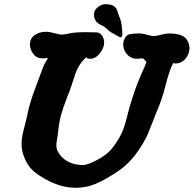

<svg xmlns="http://www.w3.org/2000/svg" viewBox="-20 -892 925 917"><path d="M530.3 -726.6Q515.6 -734.4 508.8 -738.8Q502 -743.2 495.1 -750Q488.3 -756.8 480.5 -762.7Q475.6 -766.6 464.4 -771.5Q453.1 -776.4 444.8 -783.7Q436.5 -791 431.6 -803.7Q430.7 -805.7 430.7 -807.1Q430.7 -808.6 430.2 -810.1Q429.7 -811.5 429.7 -813.5Q429.7 -815.4 429.2 -816.9Q428.7 -818.4 428.7 -820.3Q428.7 -838.9 440.4 -851.6Q460 -872.1 485.4 -872.1Q497.1 -872.1 512.7 -868.2Q522.5 -865.2 529.3 -858.4Q536.1 -851.6 538.6 -845.2Q541 -838.9 544.9 -826.2Q548.8 -813.5 551.8 -807.6Q561.5 -784.2 563.5 -746.1Q563.5 -743.2 564 -737.8Q564.5 -732.4 564.5 -730.5Q564.5 -714.8 554.7 -712.9ZM123 -678.7Q123 -709 146 -724.6Q168.9 -740.2 199.2 -740.2Q215.8 -740.2 240.7 -733.4Q265.6 -726.6 274.4 -726.6Q287.1 -726.6 311.5 -732.4Q335.9 -738.3 390.6 -738.3Q422.9 -738.3 443.4 -737.3Q457 -736.3 467.3 -722.2Q477.5 -708 477.5 -688.5Q477.5 -665 457.5 -638.2Q437.5 -611.3 410.2 -611.3Q393.6 -611.3 393.6 -618.2Q393.6 -619.1 394.5 -620.1Q374 -603.5 360.8 -582.5Q347.7 -561.5 341.3 -543.5Q335 -525.4 323.7 -490.2Q312.5 -455.1 300.8 -427.7Q280.3 -375 271.5 -342.8Q262.7 -310.5 257.8 -264.6Q256.8 -252 252.9 -229.5Q249 -207 249 -198.2Q249 -179.7 259.8 -162.1Q291 -112.3 358.4 -104.5Q364.3 -103.5 374 -103.5Q401.4 -103.5 456.1 -134.8Q488.3 -154.3 506.3 -173.3Q524.4 -192.4 545.9 -227.5Q562.5 -254.9 571.8 -282.7Q581.1 -310.5 589.8 -346.7Q598.6 -382.8 608.4 -411.1Q627.9 -476.6 651.4 -529.3Q674.8 -582 679.7 -596.7L677.7 -598.6Q675.8 -600.6 671.9 -605Q668 -609.4 663.1 -612.3Q662.1 -613.3 658.2 -613.3Q656.2 -613.3 648.4 -612.3Q640.6 -611.3 634.8 -611.3Q603.5 -611.3 585 -634.8Q568.4 -654.3 568.4 -679.7Q568.4 -695.3 576.7 -710.4Q585 -725.6 599.6 -728.5Q620.1 -732.4 639.6 -732.4Q660.2 -732.4 682.6 -726.1Q705.1 -719.7 714.8 -719.7Q724.6 -719.7 749 -726.1Q773.4 -732.4 791 -732.4Q796.9 -732.4 814.5 -730.5Q815.4 -730.5 821.8 -729.5Q828.1 -728.5 831.1 -727.5Q834 -726.6 840.3 -725.1Q846.7 -723.6 850.6 -721.2Q854.5 -718.8 859.9 -715.3Q865.2 -711.9 869.1 -707Q873 -702.1 876 -696.3Q884.8 -680.7 884.8 -662.1Q884.8 -631.8 862.3 -607.4Q843.8 -588.9 819.3 -588.9Q807.6 -588.9 807.6 -591.8Q789.1 -557.6 771.5 -486.8Q753.9 -416 726.6 -354.5Q719.7 -336.9 706.1 -301.8Q692.4 -266.6 684.6 -248.5Q676.8 -230.5 660.2 -202.6Q643.6 -174.8 623 -148.4Q593.8 -112.3 564.5 -89.4Q535.2 -66.4 488.3 -40Q487.3 -39.1 478.5 -34.2Q469.7 -29.3 465.3 -27.3Q460.9 -25.4 450.7 -20.5Q440.4 -15.6 433.1 -12.7Q425.8 -9.8 414.1 -5.9Q402.3 -2 391.6 0Q380.9 2 367.7 3.4Q354.5 4.9 341.8 4.9Q279.3 4.9 213.9 -27.3Q168 -50.8 140.6 -74.2Q113.3 -97.7 97.7 -136.7Q83 -169.9 83 -205.1Q83 -224.6 86.9 -244.6Q90.8 -264.6 97.7 -290Q104.5 -315.4 107.4 -329.1Q115.2 -370.1 125.5 -403.8Q135.7 -437.5 152.8 -482.4Q169.9 -527.3 178.7 -551.8Q185.5 -573.2 192.9 -586.9Q200.2 -600.6 204.1 -606Q208 -611.3 208 -615.2L199.2 -614.3Q190.4 -613.3 183.6 -613.3Q155.3 -613.3 139.6 -633.8Q123 -656.2 123 -678.7Z"/></svg>

Font: Essays1743
Style: BoldItalic
Weight: 700
Italic angle: -10°
Designer: Based on the typeface in a 1743 English translation of the essays of Montaigne.  PostScript/TrueType font designed by Jo
Version: Version 002.100